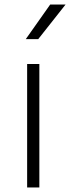

<svg xmlns="http://www.w3.org/2000/svg" viewBox="-20 -829 310 849"><path d="M94 0ZM100 -546H154V0H100ZM202 -809H270L149 -656H94Z"/></svg>

Font: Biryani ExtraLight
Style: Regular
Weight: 275
Designer: Dan Reynolds and Mathieu Reguer
Foundry: Dan Reynolds and Mathieu Reguer
Version: Version 1.004; ttfautohint (v1.1) -l 5 -r 5 -G 72 -x 0 -D la